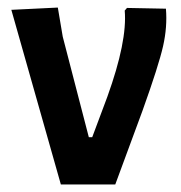

<svg xmlns="http://www.w3.org/2000/svg" viewBox="-20 -488 478 508"><path d="M419 -465Q423 -417 411.5 -366Q400 -315 357 -195L285 0H141L10 -462L133 -468L146 -391L215 -125H224L264 -232Q317 -379 310 -460L316 -467Z"/></svg>

Font: Alegreya Sans SC
Style: Bold
Weight: 700
Designer: Juan Pablo del Peral
Foundry: Huerta Tipografica
Version: Version 2.007